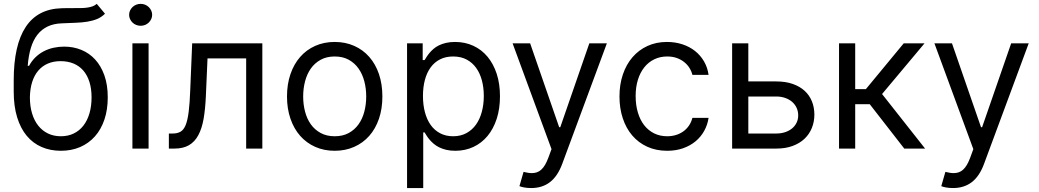

<svg xmlns="http://www.w3.org/2000/svg" viewBox="-20 -770 5385 995"><path d="M524.1 -698.9Q505.7 -680.8 482.6 -671.3Q459.5 -661.9 431.8 -657.5Q404.1 -653.1 371.6 -652Q339.1 -650.9 301.1 -649.1Q258.5 -647.7 227.1 -632.8Q195.7 -617.9 174 -590.2Q152.3 -562.5 140.1 -522.2Q127.8 -481.9 123.6 -429H130.7Q144.5 -454.5 164.1 -473.4Q183.6 -492.2 207.2 -504.4Q230.8 -516.7 257.6 -522.5Q284.4 -528.4 312.5 -528.4Q360.4 -528.4 401.6 -511.5Q442.8 -494.7 473.2 -461.5Q503.6 -428.3 521 -379.3Q538.4 -330.3 538.4 -265.6Q538.4 -201.3 521 -150Q503.6 -98.7 471.6 -62.9Q439.6 -27 394.9 -7.8Q350.1 11.4 295.5 11.4Q240.8 11.4 195.7 -8.2Q150.6 -27.7 118.4 -66.4Q86.3 -105.1 68.7 -162.5Q51.1 -219.8 51.1 -295.5V-353.7Q51.1 -535.9 113.1 -630Q175.1 -724.1 299.7 -727.3Q316.1 -728 331 -728Q345.9 -728 359.4 -728Q380.3 -728 398.3 -728.2Q416.2 -728.3 431.5 -730.5Q446.7 -732.6 459.2 -737Q471.6 -741.5 481.5 -750ZM295.5 -63.9Q332.4 -63.9 361.9 -78.1Q391.3 -92.3 411.9 -118.6Q432.5 -144.9 443.5 -182.2Q454.5 -219.5 454.5 -265.6Q454.5 -310.4 443.5 -345.3Q432.5 -380.3 411.8 -404.3Q391 -428.3 361.2 -440.7Q331.3 -453.1 294 -453.1Q257.5 -453.1 228.3 -440.7Q199.2 -428.3 178.6 -404.3Q158 -380.3 146.8 -345.3Q135.7 -310.4 134.9 -265.6Q134.9 -219.8 146.1 -182.5Q157.3 -145.2 178.1 -119Q198.9 -92.7 228.5 -78.3Q258.2 -63.9 295.5 -63.9Z M666.2 -545.5H750V0H666.2ZM708.8 -636.4Q696.7 -636.4 685.7 -640.8Q674.7 -645.2 666.7 -653.1Q658.7 -660.9 653.9 -671.2Q649.1 -681.5 649.1 -693.2Q649.1 -704.9 653.9 -715.2Q658.7 -725.5 666.7 -733.3Q674.7 -741.1 685.7 -745.6Q696.7 -750 708.8 -750Q721.2 -750 732.1 -745.6Q742.9 -741.1 750.9 -733.3Q758.9 -725.5 763.7 -715.2Q768.5 -704.9 768.5 -693.2Q768.5 -681.5 763.7 -671.2Q758.9 -660.9 750.9 -653.1Q742.9 -645.2 732.1 -640.8Q721.2 -636.4 708.8 -636.4Z M855.1 -78.1H875Q899.5 -78.1 915.8 -87.7Q932.2 -97.3 942.3 -122.3Q952.4 -147.4 957.9 -191.4Q963.4 -235.4 965.9 -304L975.9 -545.5H1339.5V0H1255.7V-467.3H1055.4L1046.9 -272.7Q1044 -205.6 1035.2 -154.7Q1026.3 -103.7 1007.6 -69.2Q989 -34.8 959 -17.4Q929 0 883.5 0H855.1Z M1714.5 11.4Q1659.1 11.4 1613.6 -8.9Q1568.2 -29.1 1535.7 -65.9Q1503.2 -102.6 1485.3 -154.7Q1467.3 -206.7 1467.3 -269.9Q1467.3 -333.8 1485.3 -386Q1503.2 -438.2 1535.7 -475.1Q1568.2 -512.1 1613.6 -532.3Q1659.1 -552.6 1714.5 -552.6Q1769.9 -552.6 1815.5 -532.3Q1861.2 -512.1 1893.6 -475.1Q1926.1 -438.2 1943.9 -386Q1961.6 -333.8 1961.6 -269.9Q1961.6 -206.7 1943.9 -154.7Q1926.1 -102.6 1893.6 -65.9Q1861.2 -29.1 1815.5 -8.9Q1769.9 11.4 1714.5 11.4ZM1714.5 -63.9Q1756.7 -63.9 1787.5 -80.8Q1818.2 -97.7 1838.2 -125.9Q1858.3 -154.1 1868.1 -191.6Q1877.8 -229 1877.8 -269.9Q1877.8 -311.1 1868.1 -348.5Q1858.3 -386 1838.2 -414.6Q1818.2 -443.2 1787.5 -460.2Q1756.7 -477.3 1714.5 -477.3Q1672.6 -477.3 1641.7 -460.2Q1610.8 -443.2 1590.7 -414.6Q1570.7 -386 1560.9 -348.5Q1551.1 -311.1 1551.1 -269.9Q1551.1 -229 1560.9 -191.6Q1570.7 -154.1 1590.7 -125.9Q1610.8 -97.7 1641.7 -80.8Q1672.6 -63.9 1714.5 -63.9Z M2089.5 -545.5H2170.5V-458.8H2180.4Q2185 -465.9 2191.1 -475.7Q2197.1 -485.4 2205.8 -495.7Q2214.5 -506 2226.2 -516.3Q2237.9 -526.6 2253.9 -534.6Q2269.9 -542.6 2290.7 -547.6Q2311.4 -552.6 2338.1 -552.6Q2389.9 -552.6 2432.7 -532.8Q2475.5 -513.1 2506.2 -476.4Q2536.9 -439.6 2554 -387.8Q2571 -335.9 2571 -271.3Q2571 -206.3 2554 -154.1Q2536.9 -101.9 2506.4 -65.2Q2475.9 -28.4 2433.2 -8.5Q2390.6 11.4 2339.5 11.4Q2313.2 11.4 2292.4 6.4Q2271.7 1.4 2255.5 -6.7Q2239.3 -14.9 2227.5 -25Q2215.6 -35.2 2206.5 -45.8Q2197.4 -56.5 2191.2 -66.4Q2185 -76.3 2180.4 -83.8H2173.3V204.5H2089.5ZM2171.9 -272.7Q2171.9 -226.6 2182.2 -188Q2192.5 -149.5 2212.2 -122Q2231.9 -94.5 2261.2 -79.2Q2290.5 -63.9 2328.1 -63.9Q2367.5 -63.9 2397.4 -80.3Q2427.2 -96.6 2447.1 -124.8Q2467 -153.1 2477.1 -191.1Q2487.2 -229 2487.2 -272.7Q2487.2 -316.1 2477.3 -353.3Q2467.3 -390.6 2447.6 -418.1Q2427.9 -445.7 2398.1 -461.5Q2368.3 -477.3 2328.1 -477.3Q2289.8 -477.3 2260.7 -462.5Q2231.5 -447.8 2211.8 -420.8Q2192.1 -393.8 2182 -356.2Q2171.9 -318.5 2171.9 -272.7Z M2733 204.5Q2711.6 204.5 2695 201.2Q2678.3 197.8 2671.9 194.6L2693.2 120.7Q2705.3 123.6 2715.9 125.4Q2726.6 127.1 2736.2 127.1Q2750 127.1 2762.1 123Q2774.1 119 2784.8 109.4Q2795.5 99.8 2804.7 84.2Q2813.9 68.5 2822.4 45.5L2838.1 2.8L2636.4 -545.5H2727.3L2877.8 -110.8H2883.5L3034.1 -545.5H3125L2893.5 79.5Q2869.7 143.5 2829.9 174Q2790.1 204.5 2733 204.5Z M3437.5 11.4Q3380 11.4 3334.2 -9.6Q3288.4 -30.5 3256.4 -68Q3224.4 -105.5 3207.4 -157.1Q3190.3 -208.8 3190.3 -269.9Q3190.3 -332.4 3207.9 -384.2Q3225.5 -436.1 3257.8 -473.5Q3290.1 -511 3335.4 -531.8Q3380.7 -552.6 3436.1 -552.6Q3479.4 -552.6 3516.5 -540.3Q3553.6 -528.1 3581.9 -505.7Q3610.1 -483.3 3628.4 -451.9Q3646.7 -420.5 3652 -382.1H3568.2Q3563.6 -400.9 3552.9 -418Q3542.3 -435 3525.7 -448.3Q3509.2 -461.6 3487.2 -469.5Q3465.2 -477.3 3437.5 -477.3Q3400.9 -477.3 3370.7 -462.7Q3340.6 -448.2 3319.1 -421.3Q3297.6 -394.5 3285.9 -356.9Q3274.1 -319.2 3274.1 -272.7Q3274.1 -225.5 3285.7 -186.8Q3297.2 -148.1 3318.5 -120.9Q3339.8 -93.8 3370 -78.8Q3400.2 -63.9 3437.5 -63.9Q3462 -63.9 3483.3 -70.5Q3504.6 -77.1 3521.5 -89.3Q3538.4 -101.6 3550.4 -119.1Q3562.5 -136.7 3568.2 -159.1H3652Q3646.7 -122.9 3629.4 -91.8Q3612.2 -60.7 3584.7 -37.8Q3557.2 -14.9 3520.1 -1.8Q3483 11.4 3437.5 11.4Z M4002.8 -348Q4050.8 -348 4087.7 -335.2Q4124.6 -322.4 4149.7 -299.5Q4174.7 -276.6 4187.5 -245Q4200.3 -213.4 4200.3 -176.1Q4200.3 -139.6 4187.5 -107.4Q4174.7 -75.3 4149.7 -51.3Q4124.6 -27.3 4087.7 -13.7Q4050.8 0 4002.8 0H3774.1V-545.5H3858V-348ZM3858 -78.1H4002.8Q4027.7 -78.1 4048.7 -85Q4069.6 -92 4084.7 -104.4Q4099.8 -116.8 4108.1 -134.1Q4116.5 -151.3 4116.5 -171.9Q4116.5 -193.5 4108.1 -211.5Q4099.8 -229.4 4084.7 -242.4Q4069.6 -255.3 4048.7 -262.6Q4027.7 -269.9 4002.8 -269.9H3858Z M4328.1 -545.5H4411.9V-308.2H4467.3L4663.4 -545.5H4771.3L4551.1 -282.7L4774.1 0H4666.2L4487.2 -230.1H4411.9V0H4328.1Z M4919 204.5Q4897.7 204.5 4881 201.2Q4864.3 197.8 4858 194.6L4879.3 120.7Q4891.3 123.6 4902 125.4Q4912.6 127.1 4922.2 127.1Q4936.1 127.1 4948.2 123Q4960.2 119 4970.9 109.4Q4981.5 99.8 4990.8 84.2Q5000 68.5 5008.5 45.5L5024.1 2.8L4822.4 -545.5H4913.4L5063.9 -110.8H5069.6L5220.2 -545.5H5311.1L5079.5 79.5Q5055.8 143.5 5016 174Q4976.2 204.5 4919 204.5Z"/></svg>

Font: Interop
Style: Regular
Weight: 400
Designer: Rasmus Andersson, Google, Jang Haemin
Foundry: jhaemin
Version: Version 1.008